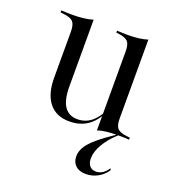

<svg xmlns="http://www.w3.org/2000/svg" viewBox="-116 -516 737 806"><g transform="rotate(20 252.0 -113.0)"><path d="M166.1 -412.9V-206.5H93.5V-343.5Q93.5 -374.2 81.9 -386.7Q70.2 -399.2 37.9 -402.4L25 -404V-412.9Q42.7 -412.1 53.6 -411.7Q64.5 -411.3 75 -411.3Q101.6 -411.3 125 -414.1Q148.4 -416.9 166.1 -422.6ZM166.1 -206.5V-125Q166.1 -64.5 185.9 -35.5Q205.6 -6.5 244.4 -6.5Q282.3 -6.5 310.5 -31.9Q338.7 -57.3 357.3 -104.8L358.9 -100Q339.5 -43.5 303.6 -14.9Q267.7 13.7 215.3 13.7Q156.5 13.7 125 -25.4Q93.5 -64.5 93.5 -137.9V-206.5ZM337.9 0V-206.5H410.5V-69.4Q410.5 -38.7 422.2 -26.2Q433.9 -13.7 466.1 -10.5L478.2 -8.9V0Q461.3 -1.6 450.4 -1.6Q439.5 -1.6 429 -1.6Q401.6 -1.6 378.6 0.8Q355.6 3.2 337.9 9.7ZM410.5 -412.9V-206.5H337.9V-343.5Q337.9 -375 326.6 -387.1Q315.3 -399.2 283.9 -403.2L274.2 -404V-412.9Q291.9 -412.1 302 -411.7Q312.1 -411.3 321.8 -411.3Q348.4 -411.3 370.6 -414.1Q392.7 -416.9 410.5 -422.6ZM355.6 197.6Q326.6 197.6 310.1 182.3Q293.5 166.9 293.5 140.3Q293.5 119.4 306 98.4Q318.5 77.4 347.6 52.8Q376.6 28.2 425.8 -4.8H431.5Q431.5 -3.2 430.2 -2.8Q429 -2.4 425.8 1.6Q392.7 31.5 373.4 65.3Q354 99.2 354 127.4Q354 149.2 364.1 161.3Q374.2 173.4 392.7 173.4Q423.4 173.4 446 139.5L449.2 146.8Q433.1 171 408.5 184.3Q383.9 197.6 355.6 197.6Z"/></g></svg>

Font: Playfair 144pt SemiCondensed Light
Style: Regular
Weight: 300
Width: 4
Designer: Claus Eggers Sørensen
Foundry: Claus Eggers Sørensen
Version: Version 2.203